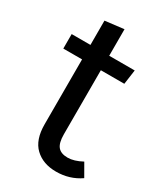

<svg xmlns="http://www.w3.org/2000/svg" viewBox="-170 -730 702 815"><g transform="rotate(30 180.5 -322.5)"><path d="M243 12Q179 12 140 -25Q101 -62 101 -138V-456H9V-527H101V-646L193 -657V-527H318L308 -456H193V-142Q193 -100 208 -82Q223 -64 256 -64Q287 -64 326 -85L361 -24Q309 12 243 12Z"/></g></svg>

Font: Trujillo
Style: Regular
Weight: 400
Designer: Fira Sans original fonts by bBox Type GmbH, Carrois Corporate GbR, & Edenspiekermann AG / Changes by Cristiano Sobral
Foundry: Fira Sans original fonts by bBox Type GmbH, Carrois Corporate GbR, & Edenspiekermann AG / Changes by Cristiano Sobral
Version: Version 4.301;October 17, 2021;FontCreator 14.0.0.2814 64-bi